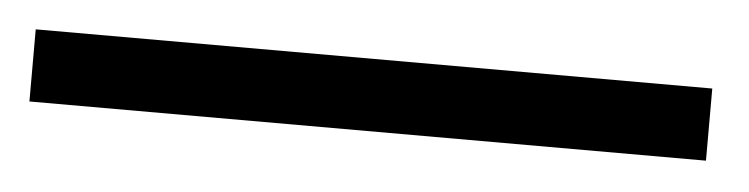

<svg xmlns="http://www.w3.org/2000/svg" viewBox="-37 55 546 140"><g transform="rotate(5 236.0 124.5)"><path d="M481 98.1V150.9H-14.2V98.1Z"/></g></svg>

Font: Linear Smooth
Style: Bold
Weight: 700
Designer: Philipp H. Poll, Flanker
Foundry: Philipp H. Poll, reworked by Flanker
Version: Version 1.061 | FøM Fix